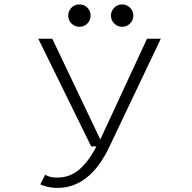

<svg xmlns="http://www.w3.org/2000/svg" viewBox="-20 -680 890 892"><path d="M386 -570.8Q371 -555.5 349 -555.5Q327 -555.5 312 -570.8Q297 -586 297 -607.5Q297 -629 312 -644.2Q327 -659.5 349 -659.5Q371 -659.5 386 -644.2Q401 -629 401 -607.5Q401 -586 386 -570.8ZM584.2 -570.8Q569 -555.5 547.5 -555.5Q526 -555.5 510.8 -570.8Q495.5 -586 495.5 -607.5Q495.5 -629 510.8 -644.2Q526 -659.5 547.5 -659.5Q569 -659.5 584.2 -644.2Q599.5 -629 599.5 -607.5Q599.5 -586 584.2 -570.8ZM223 -500 446 -32 663 -500H727L489 0Q398.5 193 246.5 193Q222.5 193 197.8 187Q173 181 167.5 176L190 131.5Q209 145 245.5 145Q304 145 347.5 108.2Q391 71.5 428 0H403.5L158 -500Z"/></svg>

Font: League Mono Wide UltraLight
Style: Regular
Weight: 200
Width: 8
Designer: Tyler Finck
Foundry: The League of Moveable Type / Tyler Finck
Version: Version 2.210